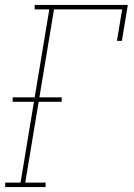

<svg xmlns="http://www.w3.org/2000/svg" viewBox="-20 -755 540 775"><path d="M1 0V-18H63L117 -344H31V-362H120L179 -717H120V-735H496L472 -590H452L473 -717H198L139 -362H229V-344H136L82 -18H164V0Z"/></svg>

Font: Iosevka Slab Thin
Style: Italic
Weight: 100
Italic angle: -9°
Monospace: yes
Designer: Belleve Invis
Foundry: Belleve Invis
Version: Version 11.1.1; ttfautohint (v1.8.3)